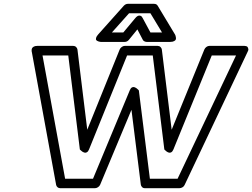

<svg xmlns="http://www.w3.org/2000/svg" viewBox="-20 -967 1329 1012"><path d="M147.9 -691.9Q147.5 -693.4 147 -695.6Q146.5 -697.8 146.7 -703.4Q147 -709 149.4 -713.4Q151.9 -717.8 158.4 -721.4Q165 -725.1 175.8 -725.1H366.2Q375 -725.1 381.1 -719.2Q387.2 -713.4 388.2 -706.1L439.9 -283.2L610.8 -706.1Q614.3 -714.4 622.1 -719.7Q629.9 -725.1 637.2 -725.1H811Q819.8 -725.1 825.9 -719.2Q832 -713.4 833 -706.1L884.8 -283.2L1057.1 -706.1Q1060.5 -714.4 1068.1 -719.7Q1075.7 -725.1 1083 -725.1H1265.1Q1266.6 -725.1 1268.8 -725.1Q1271 -725.1 1276.9 -723.9Q1282.7 -722.7 1284.9 -719.2Q1287.1 -715.8 1288.8 -709.2Q1290.5 -702.6 1284.2 -691.9L953.1 7.8Q949.7 15.6 941.7 20.3Q933.6 24.9 925.8 24.9H743.2Q734.4 24.9 728.8 19Q723.1 13.2 722.2 5.9L672.9 -388.2L507.8 6.8Q504.4 14.6 496.3 19.8Q488.3 24.9 481 24.9H296.9Q289.1 24.9 283.2 19.8Q277.3 14.6 275.9 7.8ZM204.1 -674.8 323.2 -24.9H470.2L664.1 -491.2Q668.5 -502 675 -505.9Q681.6 -509.8 688 -507.6Q694.3 -505.4 699.7 -501.7Q705.1 -498 708.5 -494.1L711.9 -490.2L770 -24.9H916L1224.1 -674.8H1096.2L894 -179.2Q889.6 -168.5 883.1 -164.6Q876.5 -160.6 870.1 -162.6Q863.8 -164.6 858.4 -168.2Q853 -171.9 849.6 -175.8L846.2 -179.2L785.2 -674.8H649.9L449.2 -179.2Q444.8 -168.5 438.2 -164.6Q431.6 -160.6 425.3 -162.6Q418.9 -164.6 413.3 -168.2Q407.7 -171.9 404.3 -175.8L400.9 -179.2L339.8 -674.8ZM498 -786.1 632.8 -937Q642.6 -946.8 653.8 -946.8H792Q805.2 -946.8 811 -937L901.9 -786.1Q902.8 -784.7 904.1 -782Q905.3 -779.3 906.7 -772.2Q908.2 -765.1 907 -760Q905.8 -754.9 898.2 -750.5Q890.6 -746.1 877 -746.1H752.9Q747.1 -746.1 741 -749.3Q734.9 -752.4 732.9 -756.8L704.1 -812L659.2 -756.8Q649.9 -746.1 637.2 -746.1H513.2Q511.2 -746.1 508.1 -746.3Q504.9 -746.6 498 -749Q491.2 -751.5 487.8 -755.1Q484.4 -758.8 486.3 -767.1Q488.3 -775.4 498 -786.1ZM569.8 -795.9H629.9L691.9 -870.1Q703.6 -884.8 713.9 -884.8Q724.1 -884.8 728.5 -877.4L732.9 -870.1L772.9 -795.9H834L772.9 -897H660.2Z"/></svg>

Font: Trueno Bold Outline
Style: Italic
Weight: 700
Width: 6
Designer: Julieta Ulanovsky
Foundry: Julieta Ulanovsky
Version: Version 3.001b | FøM Fix